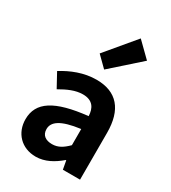

<svg xmlns="http://www.w3.org/2000/svg" viewBox="-222 -1036 1035 1162"><g transform="rotate(30 295.5 -455.0)"><path d="M217 14C281 14 337 -18 386 -60H389L400 0H520V-327C520 -489 447 -574 305 -574C217 -574 137 -541 71 -500L124 -403C176 -433 226 -456 278 -456C347 -456 371 -414 373 -359C148 -335 51 -272 51 -152C51 -57 117 14 217 14ZM265 -101C222 -101 191 -120 191 -164C191 -214 237 -251 373 -269V-156C338 -121 307 -101 265 -101ZM313 -650 511 -826 411 -924 241 -721Z"/></g></svg>

Font: Noto Sans Japanese Bold
Style: Bold
Weight: 700
Designer: Ryoko NISHIZUKA (kana & ideographs); Paul D. Hunt (Latin, Greek & Cyrillic); Wenlong ZHANG (bopomofo); Sandoll Communica
Foundry: Adobe Systems Incorporated
Version: Version 1.000;PS 1;hotconv 1.0.78;makeotf.lib2.5.61930